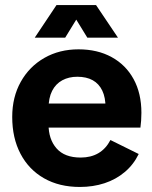

<svg xmlns="http://www.w3.org/2000/svg" viewBox="-20 -730 605 762"><path d="M296.9 12Q215.2 12 154.8 -22.4Q94.3 -56.9 61.4 -119.6Q28.5 -182.2 28.5 -265.8Q28.5 -344.8 62.5 -405.4Q96.4 -466 156 -500.1Q215.6 -534.2 291.7 -534.2Q366.8 -534.2 423 -503.4Q479.2 -472.7 510.2 -416.1Q541.2 -359.6 541.2 -282.1Q541.2 -267.8 540.1 -251.2Q539 -234.6 537.3 -223.7H98.2V-319.2H443.3L398.7 -303.4Q399 -343.1 385.9 -370.4Q372.8 -397.8 347.9 -411.6Q323 -425.4 286.8 -425.4Q253.2 -425.4 227.2 -411.4Q201.1 -397.3 186.8 -369.2Q172.6 -341.1 172.6 -299V-236.9Q172.6 -177.2 204.5 -141Q236.4 -104.7 300.1 -104.7Q340.9 -104.7 370.5 -122.1Q400.2 -139.5 418.3 -174.3L530.5 -118.8Q510.1 -76.7 475.1 -47.2Q440.1 -17.7 394.9 -2.9Q349.6 12 296.9 12ZM204.3 -710H361.1L448.2 -580.5H326.6L254.5 -698H310.8L238.7 -580.5H117.9Z"/></svg>

Font: TikTok Sans Light
Style: Regular
Weight: 300
Version: Version 4.000